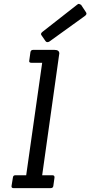

<svg xmlns="http://www.w3.org/2000/svg" viewBox="-20 -977 469 997"><path d="M426 -914Q429 -910 429 -905.5Q429 -901 422 -895L236 -761Q223 -754 216 -764L196 -793Q188 -802 201 -812L381 -953Q386 -957 390 -957L401 -952ZM242 0H51Q38 0 40 -12L47 -55Q48 -67 60 -67H116L199 -651H143Q129 -651 132 -663L138 -706Q140 -718 152 -718H263Q288 -718 288 -699Q288 -696 287 -693L199 -67H252Q264 -67 263 -55L257 -12Q256 0 242 0Z"/></svg>

Font: Sanchez
Style: Italic
Weight: 400
Designer: Daniel Hernández
Foundry: LatinoType
Version: Version 1.001